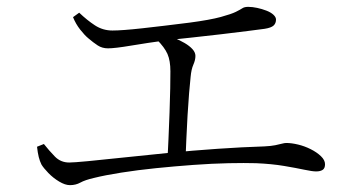

<svg xmlns="http://www.w3.org/2000/svg" viewBox="-20 -642 1040 560"><path d="M184 -102Q170 -102 152.5 -112.5Q135 -123 121 -137.5Q107 -152 101 -162Q96 -172 93 -184Q90 -196 88 -214L108 -222Q123 -203 140 -185.5Q157 -168 182 -168Q195 -168 237 -172Q279 -176 339.5 -182.5Q400 -189 471 -196Q542 -203 614.5 -208Q687 -213 751 -215Q771 -216 783 -218.5Q795 -221 802.5 -223Q810 -225 815 -225Q830 -225 849 -220.5Q868 -216 886 -207Q904 -198 916 -186.5Q928 -175 928 -163Q928 -151 921 -146.5Q914 -142 902 -142Q891 -142 867.5 -147Q844 -152 808.5 -158Q773 -164 727 -166Q694 -167 646.5 -166Q599 -165 544 -161Q489 -157 435 -151.5Q381 -146 333.5 -138.5Q286 -131 254 -123Q228 -117 214.5 -109.5Q201 -102 184 -102ZM468 -174Q470 -202 471.5 -239Q473 -276 474.5 -314Q476 -352 476.5 -384.5Q477 -417 477 -434Q477 -465 468.5 -484.5Q460 -504 437 -527L454 -544Q471 -538 487.5 -531.5Q504 -525 518.5 -516.5Q533 -508 541.5 -498.5Q550 -489 550 -479Q550 -467 544 -453.5Q538 -440 536 -418Q534 -400 531.5 -370Q529 -340 527 -305Q525 -270 523.5 -236Q522 -202 521 -175ZM295 -501Q278 -501 265 -509.5Q252 -518 238 -530Q227 -539 214 -555.5Q201 -572 193 -592L211 -605Q234 -583 257 -568Q280 -553 308 -553Q336 -553 395 -559.5Q454 -566 533 -576Q593 -584 624 -592.5Q655 -601 668 -607.5Q681 -614 687 -618Q693 -622 704 -622Q716 -622 730 -619Q744 -616 757 -611Q770 -606 777.5 -599Q785 -592 785 -585Q785 -574 778 -567.5Q771 -561 752 -558Q737 -556 702 -551.5Q667 -547 624 -542Q581 -537 539.5 -532.5Q498 -528 469 -525Q410 -517 362.5 -509Q315 -501 295 -501Z"/></svg>

Font: Noto Serif HK ExtraLight Light
Style: Regular
Weight: 300
Version: Version 2.002-H1;hotconv 1.1.0;makeotfexe 2.6.0